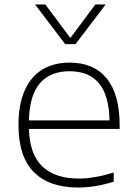

<svg xmlns="http://www.w3.org/2000/svg" viewBox="-20 -828 606 857"><path d="M514 -252.5H109Q112.5 -138.5 169.2 -84.8Q226 -31 332.5 -31Q399.5 -31 487.5 -58V-17Q404.5 9 328.5 9Q199.5 9 131 -60Q62.5 -129 62.5 -270Q62.5 -361.5 90 -423.8Q117.5 -486 168.5 -517.2Q219.5 -548.5 291 -548.5Q398.5 -548.5 456.2 -477.8Q514 -407 514 -269.5ZM109 -290.5H469Q466.5 -402.5 421.8 -456.2Q377 -510 291 -510Q114 -510 109 -290.5ZM405.5 -808H451.5L317 -631H271L136.5 -808H182.5L294 -658.5Z"/></svg>

Font: Encode Sans Expanded ExtraLight
Style: Regular
Weight: 275
Width: 7
Designer: Multiple Designers
Foundry: Impallari Type
Version: Version 2.000